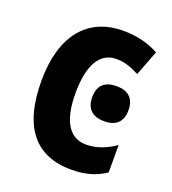

<svg xmlns="http://www.w3.org/2000/svg" viewBox="-109 -638 653 731"><g transform="rotate(20 217.5 -272.5)"><path d="M261 10C316 10 360 -2 399 -29V-140C362 -114 323 -99 281 -99C214 -99 177 -156 177 -270C177 -386 214 -445 280 -445C313 -445 340 -435 373 -418L412 -520C375 -541 326 -555 268 -555C124 -555 39 -453 39 -270C39 -78 119 10 261 10ZM316 -348C270 -348 242 -327 242 -277C242 -227 272 -206 316 -206C360 -206 389 -227 389 -277C389 -326 361 -348 316 -348Z"/></g></svg>

Font: Noto Sans Display SemiCondensed
Style: Bold
Weight: 700
Width: 4
Designer: Monotype Design Team
Foundry: Monotype Imaging Inc.
Version: Version 1.900